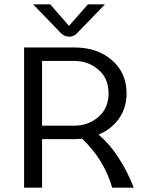

<svg xmlns="http://www.w3.org/2000/svg" viewBox="-20 -870 682 890"><path d="M300 -750 387.5 -850H466.7L341.7 -720.8Q325 -700 300 -700Q289.2 -700 278.8 -705Q268.3 -710 263.3 -715L258.3 -720.8L133.3 -850H212.5ZM175 -587.5V-287.5H325Q389.2 -287.5 436.2 -327.9Q483.3 -368.3 483.3 -437.5Q483.3 -506.7 436.2 -547.1Q389.2 -587.5 325 -587.5ZM175 -225V0H91.7V-225V-650H325Q430.8 -650 498.8 -591.2Q566.7 -532.5 566.7 -437.5Q566.7 -370.8 531.7 -320.8Q496.7 -270.8 436.7 -245.8Q485.8 -205.8 528.8 -140Q571.7 -74.2 600 0H500Q462.5 -130.8 360.8 -226.7Q337.5 -225 325 -225Z"/></svg>

Font: BoonBaan
Style: Regular
Weight: 400
Designer: Sungsit Sawaiwan
Foundry: FontUni
Version: Version 2.0